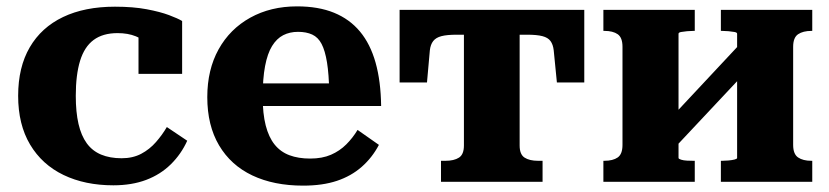

<svg xmlns="http://www.w3.org/2000/svg" viewBox="-20 -571 2604 603"><path d="M362 -74Q397 -74 423.5 -88Q450 -102 470 -125Q490 -148 504 -172L568 -129Q549 -87 516.5 -55Q484 -23 439 -6Q394 11 336 11Q247 11 179.5 -21.5Q112 -54 74.5 -117Q37 -180 37 -270Q37 -360 73.5 -422.5Q110 -485 178 -517.5Q246 -550 341 -550Q398 -550 440.5 -542Q483 -534 511 -523.5Q539 -513 552 -505V-339H415V-486Q428 -486 436 -479.5Q444 -473 447.5 -463.5Q451 -454 450.5 -445Q450 -436 448 -431Q431 -447 406.5 -457Q382 -467 349 -467Q303 -467 274 -445.5Q245 -424 231.5 -380Q218 -336 218 -270Q218 -219 226.5 -182Q235 -145 252.5 -121Q270 -97 297.5 -85.5Q325 -74 362 -74Z M805 -267Q805 -214 814.5 -177Q824 -140 842.5 -117Q861 -94 889 -83.5Q917 -73 954 -73Q992 -73 1019.5 -85Q1047 -97 1067.5 -117.5Q1088 -138 1103 -163L1170 -116Q1149 -76 1116 -47Q1083 -18 1038 -3Q993 12 932 12Q840 12 772.5 -20Q705 -52 668 -114.5Q631 -177 631 -266Q631 -352 666.5 -416Q702 -480 766 -515.5Q830 -551 913 -551Q980 -551 1029 -531Q1078 -511 1110.5 -472Q1143 -433 1159.5 -374.5Q1176 -316 1177 -238H763V-309H1035L1014 -281Q1013 -338 1007 -375Q1001 -412 990 -433Q979 -454 960.5 -462.5Q942 -471 916 -471Q890 -471 869.5 -460.5Q849 -450 834.5 -426.5Q820 -403 812.5 -363.5Q805 -324 805 -267Z M1529 -462V-540H1815V-312H1729L1719 -413Q1717 -431 1709 -442Q1701 -453 1683.5 -457.5Q1666 -462 1636 -462ZM1520 -462H1414Q1384 -462 1366.5 -457.5Q1349 -453 1340.5 -442Q1332 -431 1330 -413L1321 -312H1235V-540H1520ZM1612 -114Q1612 -86 1627.5 -76Q1643 -66 1670 -66H1684V0H1365V-66H1379Q1406 -66 1421.5 -76Q1437 -86 1437 -114V-540H1612Z M1935 -116V-424Q1935 -453 1920 -463.5Q1905 -474 1878 -474H1875V-540H2162V-474H2158Q2149 -474 2138 -473Q2127 -472 2119 -470.5Q2111 -469 2111 -465V-75Q2111 -72 2119 -69.5Q2127 -67 2138 -66.5Q2149 -66 2158 -66H2162V0H1875V-66H1878Q1905 -66 1920 -76.5Q1935 -87 1935 -116ZM2295 -75V-465Q2295 -469 2287 -470.5Q2279 -472 2268 -473Q2257 -474 2248 -474H2244V-540H2531V-474H2529Q2502 -474 2486.5 -463.5Q2471 -453 2471 -424V-116Q2471 -87 2486.5 -76.5Q2502 -66 2528 -66H2531V0H2244V-66H2248Q2257 -66 2268 -67Q2279 -68 2287 -70Q2295 -72 2295 -75ZM2098 -106 2048 -159 2307 -436 2357 -382Z"/></svg>

Font: Roboto Serif
Style: Bold
Weight: 700
Designer: Greg Gazdowicz
Foundry: Commercial Type
Version: Version 1.008